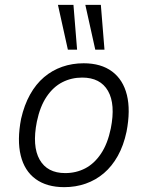

<svg xmlns="http://www.w3.org/2000/svg" viewBox="-20 -764 609 792"><path d="M245 8Q173 8 127 -25.5Q81 -59 65.5 -122.5Q50 -186 67 -274Q80 -331 104 -374Q128 -417 161.5 -445.5Q195 -474 236.5 -488.5Q278 -503 325 -503Q397 -503 442.5 -469Q488 -435 503.5 -372Q519 -309 502 -221Q490 -164 466 -121Q442 -78 408.5 -49.5Q375 -21 333.5 -6.5Q292 8 245 8ZM249 -50Q294 -50 331.5 -69.5Q369 -89 396.5 -130Q424 -171 437 -234Q457 -334 425.5 -389Q394 -444 319 -444Q275 -444 237.5 -425Q200 -406 172.5 -365.5Q145 -325 132 -262Q112 -161 143.5 -105.5Q175 -50 249 -50ZM373 -559 332 -744H396L411 -559ZM260 -559 219 -744H283L298 -559Z"/></svg>

Font: Nunito Sans 7pt SemiCondensed Light
Style: Italic
Weight: 300
Width: 4
Italic angle: -9°
Designer: Vernon Adams
Foundry: Vernon Adams
Version: Version 3.101;gftools[0.9.27]